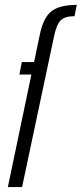

<svg xmlns="http://www.w3.org/2000/svg" viewBox="-20 -763 333 783"><path d="M108 -459H59L69 -510H119L142 -620Q156 -690 189 -716.5Q222 -743 293 -743L284 -697Q244 -697 227 -679.5Q210 -662 200 -613L70 0H12Z"/></svg>

Font: Saira Ultra Condensed
Style: Italic
Weight: 400
Width: 1
Italic angle: -12°
Designer: Hector Gatti with collaboration of the Omnibus-Type team
Foundry: Omnibus-Type
Version: Version 1.001; ttfautohint (v1.8)